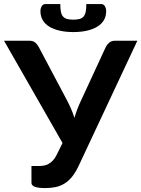

<svg xmlns="http://www.w3.org/2000/svg" viewBox="-27 -925 701 952"><path d="M654 -723 362 -100.5Q346.5 -68 329 -47Q311.5 -26 291.2 -14Q271 -2 247.8 2.8Q224.5 7.5 198 7.5Q162 7.5 145.5 1Q129 -5.5 129 -18V-102H168Q179 -102 190.5 -104Q202 -106 213.2 -112Q224.5 -118 235 -129Q245.5 -140 254.5 -158L283 -216L-7 -723H119Q136.5 -723 147 -714.5Q157.5 -706 164.5 -693L305 -428Q316.5 -406 325.8 -384.5Q335 -363 342 -340.5Q355 -385.5 375.5 -428L498 -693Q503.5 -704 514.5 -713.5Q525.5 -723 542.5 -723ZM336.5 -827.5Q355 -827.5 367.5 -831Q380 -834.5 387.5 -843.2Q395 -852 398 -867Q401 -882 401 -905H474Q487 -905 493.2 -894Q499.5 -883 499.5 -870Q499.5 -844.5 488 -825Q476.5 -805.5 455 -792.5Q433.5 -779.5 403.5 -772.8Q373.5 -766 336.5 -766Q299.5 -766 269.5 -772.8Q239.5 -779.5 218 -792.5Q196.5 -805.5 185 -825Q173.5 -844.5 173.5 -870Q173.5 -883 179.8 -894Q186 -905 199 -905H272Q272 -882 275 -867Q278 -852 285.5 -843.2Q293 -834.5 305.2 -831Q317.5 -827.5 336.5 -827.5Z"/></svg>

Font: Lato
Style: Bold
Weight: 700
Designer: Lukasz Dziedzic with Adam Twardoch and Botio Nikoltchev
Foundry: tyPoland Lukasz Dziedzic
Version: Version 2.010; 2014-09-01; http://www.latofonts.com/; ttfaut